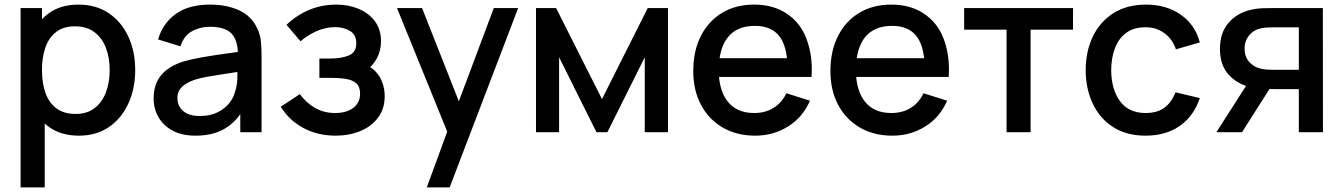

<svg xmlns="http://www.w3.org/2000/svg" viewBox="-20 -575 5844 835"><path d="M323.5 15Q246 15 193.5 -22.5Q183.5 -29.5 174.5 -38V240H69.5V-540H162.5V-491.5Q176.5 -506 193 -518Q245 -555 321.5 -555Q397.5 -555 452.8 -517.8Q508 -480.5 538 -416.2Q568 -352 568 -270.5Q568 -189.5 538.2 -124.8Q508.5 -60 453.8 -22.5Q399 15 323.5 15ZM309 -79.5Q359 -79.5 391.8 -105Q424.5 -130.5 440.8 -173.8Q457 -217 457 -270.5Q457 -323.5 440.8 -366.5Q424.5 -409.5 391 -435Q357.5 -460.5 305.5 -460.5Q256.5 -460.5 224.8 -436.5Q193 -412.5 177.8 -369.5Q162.5 -326.5 162.5 -270.5Q162.5 -214.5 177.5 -171.5Q192.5 -128.5 225 -104Q257.5 -79.5 309 -79.5Z M830.5 15Q770.5 15 730 -7.2Q689.5 -29.5 668.8 -66.2Q648 -103 648 -147Q648 -188 662.5 -219Q677 -250 705.5 -271.8Q734 -293.5 775.5 -307Q811.5 -317.5 857 -325.5Q902.5 -333.5 952.5 -340.5Q983.5 -344.5 1014.5 -349Q1012 -401 988 -428Q960 -458.5 892.5 -458.5Q850 -458.5 814.5 -438.8Q779 -419 765 -373.5L667.5 -403.5Q687.5 -473 743.8 -514Q800 -555 893.5 -555Q966 -555 1019.8 -530.2Q1073.5 -505.5 1098.5 -452Q1111.5 -425.5 1114.5 -396Q1117.5 -366.5 1117.5 -332.5V0H1025V-78.5Q996.5 -38 957.5 -15.5Q906 15 830.5 15ZM849 -70.5Q893.5 -70.5 925.5 -86.2Q957.5 -102 977 -126.5Q996.5 -151 1002.5 -177.5Q1011 -201.5 1012 -231.5Q1012.5 -243 1012.5 -253Q1012.5 -257.5 1012.5 -262Q983.5 -257.5 957.5 -253.5Q917 -247.5 884.2 -241.8Q851.5 -236 826 -228Q804.5 -220.5 787.8 -210Q771 -199.5 761.2 -184.5Q751.5 -169.5 751.5 -148Q751.5 -127 762 -109.2Q772.5 -91.5 794 -81Q815.5 -70.5 849 -70.5Z M1440 15Q1361.5 15 1299.2 -18.5Q1237 -52 1201 -111L1284 -165.5Q1313 -126.5 1351.2 -105Q1389.5 -83.5 1437.5 -83.5Q1487.5 -83.5 1516.8 -106.2Q1546 -129 1546 -167.5Q1546 -198 1529.2 -212.8Q1512.5 -227.5 1483.2 -232Q1454 -236.5 1417 -236.5H1369V-320.5H1417Q1466 -320.5 1497.8 -334.2Q1529.5 -348 1529.5 -386.5Q1529.5 -424 1502.2 -440.5Q1475 -457 1437.5 -457Q1395.5 -457 1356 -439.2Q1316.5 -421.5 1287 -395.5L1226 -467Q1269 -508.5 1324.2 -531.8Q1379.5 -555 1443 -555Q1495 -555 1539.2 -536.8Q1583.5 -518.5 1610.2 -483Q1637 -447.5 1637 -395.5Q1637 -355 1619 -321.5Q1608 -301 1590 -283Q1602 -275.5 1612 -265.5Q1632.5 -244.5 1642.8 -216.2Q1653 -188 1653 -156.5Q1653 -102 1624.2 -63.5Q1595.5 -25 1547 -5Q1498.5 15 1440 15Z M1836 240 1925 -2.5 1706.5 -540H1815.5L1975.5 -134.5L2127.5 -540H2233.5L1935.5 240Z M2311 0V-540H2398.5L2598 -144L2797 -540H2885V0H2784V-326L2621.5 0H2574L2411.5 -326V0Z M3264.5 15Q3184 15 3123.2 -20.2Q3062.5 -55.5 3028.8 -118.8Q2995 -182 2995 -265.5Q2995 -354 3028.2 -419Q3061.5 -484 3121 -519.5Q3180.5 -555 3259.5 -555Q3342 -555 3400 -516.8Q3458 -478.5 3484.2 -414Q3510.5 -349.5 3510.5 -273Q3510.5 -257 3509.5 -240.5H3107Q3113 -173 3145.5 -132.5Q3185 -83.5 3259.5 -83.5Q3308.5 -83.5 3344.2 -105.8Q3380 -128 3400 -169.5L3502.5 -137Q3471 -64.5 3407 -24.8Q3343 15 3264.5 15ZM3402.5 -322Q3395.5 -383.5 3369.5 -417.5Q3334.5 -462.5 3263.5 -462.5Q3185 -462.5 3145.5 -413Q3118 -378.5 3109.5 -322Z M3861 15Q3780.5 15 3719.8 -20.2Q3659 -55.5 3625.2 -118.8Q3591.5 -182 3591.5 -265.5Q3591.5 -354 3624.8 -419Q3658 -484 3717.5 -519.5Q3777 -555 3856 -555Q3938.5 -555 3996.5 -516.8Q4054.5 -478.5 4080.8 -414Q4107 -349.5 4107 -273Q4107 -257 4106 -240.5H3703.5Q3709.5 -173 3742 -132.5Q3781.5 -83.5 3856 -83.5Q3905 -83.5 3940.8 -105.8Q3976.5 -128 3996.5 -169.5L4099 -137Q4067.5 -64.5 4003.5 -24.8Q3939.5 15 3861 15ZM3999 -322Q3992 -383.5 3966 -417.5Q3931 -462.5 3860 -462.5Q3781.5 -462.5 3742 -413Q3714.5 -378.5 3706 -322Z M4357.5 0V-446H4173V-540H4646.5V-446H4462V0Z M4962.5 15Q4879.5 15 4821.5 -22Q4763.5 -59 4732.8 -123.5Q4702 -188 4701.5 -270Q4702 -353.5 4733.5 -417.8Q4765 -482 4823.5 -518.5Q4882 -555 4964 -555Q5052.5 -555 5115.2 -511Q5178 -467 5198 -390.5L5094 -360.5Q5078.5 -406 5043.2 -431.2Q5008 -456.5 4962.5 -456.5Q4911 -456.5 4878 -432.2Q4845 -408 4829 -366Q4813 -324 4812.5 -270Q4813 -186.5 4850.8 -135Q4888.5 -83.5 4962.5 -83.5Q5013 -83.5 5044.2 -106.8Q5075.5 -130 5092 -173.5L5198 -148.5Q5171.5 -69.5 5110.5 -27.2Q5049.5 15 4962.5 15Z M5628.5 0V-187.5H5521.5Q5512 -187.5 5501 -188L5381.5 0H5270L5399 -201.5Q5356.5 -215.5 5326 -247.5Q5285.5 -289 5285.5 -362.5Q5285.5 -433.5 5323.8 -476.8Q5362 -520 5421 -532.5Q5446.5 -538.5 5473.2 -539.2Q5500 -540 5518.5 -540H5733L5733.5 0ZM5512.5 -271.5H5628.5V-456H5512.5Q5501.5 -456 5485.5 -455Q5469.5 -454 5454.5 -449.5Q5439 -445 5424.8 -433.5Q5410.5 -422 5401.5 -404.2Q5392.5 -386.5 5392.5 -363.5Q5392.5 -329 5412 -306.8Q5431.5 -284.5 5458.5 -277.5Q5473 -273.5 5487.5 -272.5Q5502 -271.5 5512.5 -271.5Z"/></svg>

Font: Cns Manrope SemBd
Style: Regular
Weight: 600
Designer: Mikhail Sharanda
Foundry: Mikhail Sharanda
Version: Version 4.504